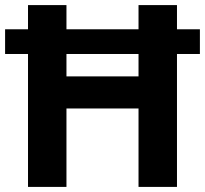

<svg xmlns="http://www.w3.org/2000/svg" viewBox="-20 -734 805 754"><path d="M90 0V-522H0V-619H90V-714H241V-619H524V-714H675V-619H765V-522H675V0H524V-308H241V0ZM241 -434H524V-522H241Z"/></svg>

Font: Noto Sans Nag Mundari
Style: Bold
Weight: 700
Version: Version 1.000